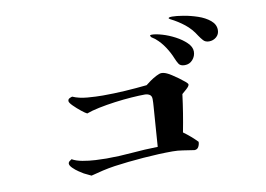

<svg xmlns="http://www.w3.org/2000/svg" viewBox="-69 -851 1137 821"><g transform="rotate(-10 500.0 -441.0)"><path d="M742 -199Q742 -188 736.5 -177.5Q731 -167 718 -167Q717 -167 715.5 -167.5Q714 -168 712 -168Q690 -171 669 -174.5Q648 -178 625 -178Q567 -178 497.5 -172.5Q428 -167 371 -159Q344 -155 318 -149Q292 -143 266 -136Q258 -140 250.5 -143.5Q243 -147 235 -151Q228 -155 214.5 -164Q201 -173 190 -184Q179 -195 179 -203Q179 -209 184.5 -213.5Q190 -218 194 -220Q211 -210 238.5 -205Q266 -200 294.5 -198.5Q323 -197 342 -197Q398 -197 454 -202Q510 -207 566 -208Q568 -243 571 -277.5Q574 -312 576 -346Q577 -363 578.5 -380Q580 -397 580 -413Q580 -427 571 -432.5Q562 -438 550 -438Q527 -438 492 -435.5Q457 -433 419.5 -428Q382 -423 348.5 -416Q315 -409 294 -401Q287 -404 270 -417.5Q253 -431 238.5 -445.5Q224 -460 224 -467Q224 -475 231 -478.5Q238 -482 243 -483Q270 -471 307 -468Q344 -465 373 -465Q421 -465 469.5 -468Q518 -471 565 -476Q572 -482 585.5 -491.5Q599 -501 613.5 -508.5Q628 -516 636 -516Q648 -516 662 -509Q667 -507 679.5 -499Q692 -491 706.5 -480.5Q721 -470 731.5 -461Q742 -452 742 -448Q742 -441 728.5 -429Q715 -417 709 -412Q704 -372 697.5 -331.5Q691 -291 683 -250Q716 -226 742 -199ZM789 -583Q789 -563 775.5 -547.5Q762 -532 741 -532Q722 -532 715 -543Q708 -554 702 -569Q692 -594 675.5 -619Q659 -644 639 -661Q635 -665 630.5 -667.5Q626 -670 621 -674Q620 -675 618 -678Q616 -681 616 -682Q617 -684 620 -684.5Q623 -685 624 -685Q641 -685 668.5 -677Q696 -669 723.5 -654.5Q751 -640 770 -621.5Q789 -603 789 -583ZM906 -656Q906 -637 892.5 -625.5Q879 -614 861 -614Q845 -614 836 -624Q827 -634 819 -646Q800 -677 773 -698.5Q746 -720 714 -736Q710 -738 707 -742Q709 -745 714.5 -745.5Q720 -746 723 -746Q741 -746 771.5 -741Q802 -736 833 -725.5Q864 -715 885 -697.5Q906 -680 906 -656Z"/></g></svg>

Font: Kaisei HarunoUmi Medium
Style: Regular
Weight: 500
Designer: Font-Kai, 金井和夫
Foundry: KAZUO KANAI
Version: Version 5.003